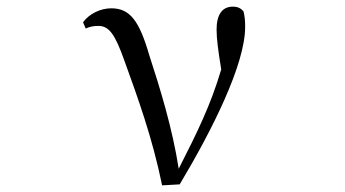

<svg xmlns="http://www.w3.org/2000/svg" viewBox="-20 -551 1040 578"><path d="M468 7 521 4C619 -160 718 -357 718 -470C718 -488 717 -501 713 -517C705 -526 696 -531 681 -531C649 -531 632 -507 632 -462C632 -434 637 -397 646 -342C614 -234 574 -153 518 -43C499 -165 462 -285 429 -386C399 -489 371 -526 315 -526C283 -526 249 -510 230 -484L238 -465C248 -470 260 -473 276 -473C308 -473 326 -449 355 -367C394 -259 439 -136 468 7Z"/></svg>

Font: Harano Aji Mincho TW
Style: Regular
Weight: 400
Foundry: Masamichi Hosoda
Version: HaranoAjiMinchoTW-Regular version 20230610;ttx 4.39.4